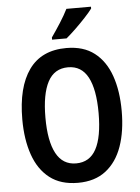

<svg xmlns="http://www.w3.org/2000/svg" viewBox="-62 -985 763 1043"><g transform="rotate(-5 320.0 -463.5)"><path d="M591 -358Q591 -248 562 -165.5Q533 -83 473 -36.5Q413 10 321 10Q227 10 167 -36.5Q107 -83 78 -166.5Q49 -250 49 -359Q49 -535 117 -630Q185 -725 321 -725Q414 -725 473.5 -679Q533 -633 562 -550.5Q591 -468 591 -358ZM175 -358Q175 -230 211 -163Q247 -96 320 -96Q394 -96 429.5 -162Q465 -228 465 -358Q465 -487 429.5 -553.5Q394 -620 321 -620Q246 -620 210.5 -553Q175 -486 175 -358ZM474 -927Q460 -908 434 -880Q408 -852 379 -824Q350 -796 327 -777H248V-789Q274 -826 298.5 -864.5Q323 -903 340 -937H474Z"/></g></svg>

Font: Noto Sans Lao Looped Condensed SemiBold
Style: Regular
Weight: 600
Width: 3
Designer: Mark Frömberg, Ben Mitchell
Foundry: The Fontpad Ltd
Version: Version 1.002; ttfautohint (v1.8.4.7-5d5b)